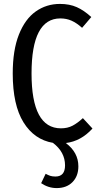

<svg xmlns="http://www.w3.org/2000/svg" viewBox="-20 -720 506 980"><path d="M316 10Q380 58 380 129Q380 179 350 209.5Q320 240 269 240Q227 240 190 215L213 167Q226 174 236.5 177.5Q247 181 263 181Q312 181 312 124Q312 56 250 9Q155 -7 100 -95.5Q45 -184 45 -345Q45 -464 76.5 -543.5Q108 -623 162.5 -661.5Q217 -700 286 -700Q335 -700 372 -683.5Q409 -667 446 -633L399 -578Q371 -603 345 -614.5Q319 -626 288 -626Q141 -626 141 -345Q141 -65 291 -65Q325 -65 350.5 -78.5Q376 -92 403 -117L452 -64Q393 1 316 10Z"/></svg>

Font: Fira Sans Extra Condensed
Style: Regular
Weight: 400
Width: 1
Designer: Carrois Corporate & Edenspiekermann AG
Foundry: Carrois Corporate GbR & Edenspiekermann AG
Version: Version 4.203